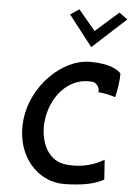

<svg xmlns="http://www.w3.org/2000/svg" viewBox="-64 -1046 750 1094"><g transform="rotate(5 311.0 -499.0)"><path d="M295 -964 431 -789 622 -964 574 -999 442 -882 345 -998ZM557 -153C529 -136 477 -114 415 -109C386 -107 359 -108 333 -112C230 -131 191 -248 204 -352C220 -480 308 -594 434 -594C443 -594 453 -593 462 -592H463L464 -591C483 -582 496 -565 495 -536C539 -534 575 -522 592 -517C602 -561 610 -609 610 -653C597 -671 548 -705 434 -705C269 -705 106 -536 83 -351C59 -158 171 -17 315 0C339 2 362 2 386 0C493 -5 547 -30 571 -44L563 -158C562 -157 561 -154 559 -153Z"/></g></svg>

Font: Bluebird
Style: LiNrwObl
Weight: 300
Designer: Jasper
Foundry: Cannot Into Space Fonts
Version: Version 0.98